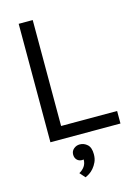

<svg xmlns="http://www.w3.org/2000/svg" viewBox="-138 -775 793 1096"><g transform="rotate(-15 258.5 -227.5)"><path d="M85 0ZM499 0H85V-700H168V-74H499ZM192 102Q192 81 207.5 68Q223 55 243 55Q268 55 287.5 72.5Q307 90 307 130Q307 156 298 175.5Q289 195 276.5 209.5Q264 224 250.5 232.5Q237 241 227 245L199 213Q219 202 231 185Q243 168 243 144Q239 145 233 145Q215 145 203.5 133Q192 121 192 102Z"/></g></svg>

Font: PT Sans
Style: Regular
Weight: 400
Version: Version 2.003W OFL; ttfautohint (v1.6)